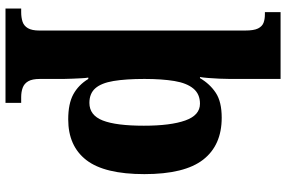

<svg xmlns="http://www.w3.org/2000/svg" viewBox="-191 -609 1040 698"><g transform="rotate(90 329.0 -260.0)"><path d="M11 240V183H24Q44 183 59 178Q74 173 82.5 158.5Q91 144 91 117V-631Q91 -663 83.5 -678Q76 -693 63 -698Q50 -703 32 -703H24V-760H267V-576Q267 -559 266 -537.5Q265 -516 263.5 -497Q262 -478 260 -467H264Q285 -503 317.5 -524.5Q350 -546 408 -546Q508 -546 560.5 -478.5Q613 -411 613 -265Q613 -120 562 -54Q511 12 414 12Q357 12 323 -6.5Q289 -25 267 -61H262Q264 -50 264.5 -36Q265 -22 266 -4.5Q267 13 267 29.5Q267 46 267 60V115Q267 143 275.5 157.5Q284 172 299 177.5Q314 183 333 183H354V240ZM354 -65Q399 -65 418 -113.5Q437 -162 437 -263Q437 -360 418 -413.5Q399 -467 357 -467Q322 -467 302 -443Q282 -419 274.5 -374Q267 -329 267 -265Q267 -197 274.5 -152.5Q282 -108 301 -86.5Q320 -65 354 -65Z"/></g></svg>

Font: Noto Serif Khmer ExtraBold
Style: Regular
Weight: 800
Version: Version 2.003